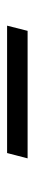

<svg xmlns="http://www.w3.org/2000/svg" viewBox="203 -526 98 544"><g transform="rotate(90 252.0 -254.0)"><path d="M413.6 -225.1H52.7L67.4 -283.2H428.7Z"/></g></svg>

Font: TypoPRO Playfair Display
Style: Italic
Weight: 400
Italic angle: -14°
Designer: Claus Eggers Sørensen
Foundry: Claus Eggers Sørensen
Version: Version 1.004;PS 001.004;hotconv 1.0.70;makeotf.lib2.5.58329